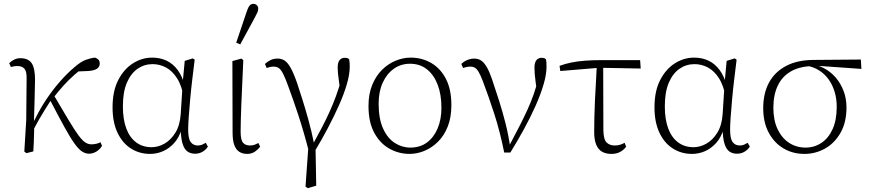

<svg xmlns="http://www.w3.org/2000/svg" viewBox="-20 -791 4538 1003"><path d="M118 9 107 1 117 -164 119 -380Q120 -417 108 -431.5Q96 -446 71 -446Q61 -446 52.5 -444.5Q44 -443 37 -441L28 -461Q38 -471 53 -479Q68 -487 87 -487Q127 -487 145 -461.5Q163 -436 163 -374Q162 -321 160.5 -262.5Q159 -204 157 -147L159 -145Q159 -120 158 -95Q157 -70 156.5 -46.5Q156 -23 154 0ZM148 -101 135 -138H146L164 -171Q191 -226 224.5 -275.5Q258 -325 295 -367Q332 -409 369 -440Q402 -469 428.5 -478.5Q455 -488 476 -490Q486 -487 493.5 -480Q501 -473 501 -459Q501 -441 486 -431.5Q471 -422 440 -420L367 -417L428 -448Q398 -426 368.5 -400Q339 -374 311 -343Q283 -312 254 -274L247 -269Q229 -241 214 -217Q199 -193 183.5 -166Q168 -139 148 -101ZM445 12Q427 12 409.5 1Q392 -10 370 -40Q348 -70 317 -126.5Q286 -183 239 -273L260 -296Q308 -214 339 -162.5Q370 -111 390 -84Q410 -57 425.5 -47Q441 -37 457 -37Q471 -37 483.5 -40Q496 -43 505 -48L513 -29Q506 -17 495 -7.5Q484 2 471 7Q458 12 445 12Z M764 13Q708 13 663.5 -15.5Q619 -44 593.5 -98.5Q568 -153 568 -230Q568 -316 598 -373.5Q628 -431 675 -460.5Q722 -490 775 -490Q817 -490 850.5 -474Q884 -458 908.5 -425Q933 -392 947 -338H959L941 -277Q930 -343 905 -382Q880 -421 847 -438.5Q814 -456 777 -456Q734 -456 699 -432Q664 -408 643 -359.5Q622 -311 622 -235Q622 -168 639.5 -120.5Q657 -73 691 -47.5Q725 -22 772 -22Q806 -22 839 -40.5Q872 -59 896 -97.5Q920 -136 924 -195L935 -366L945 -473L987 -486L997 -479Q991 -430 984.5 -376.5Q978 -323 973.5 -272.5Q969 -222 966 -180.5Q963 -139 963 -115Q963 -66 976.5 -48.5Q990 -31 1013 -31Q1026 -31 1035.5 -35Q1045 -39 1055 -45L1066 -25Q1056 -9 1038.5 1.5Q1021 12 999 12Q976 12 959.5 0.5Q943 -11 934 -39.5Q925 -68 924 -117H929Q916 -73 890.5 -44.5Q865 -16 832.5 -1.5Q800 13 764 13Z M1271 13Q1247 13 1230 2Q1213 -9 1204 -33Q1195 -57 1195 -99L1194 -472L1241 -485L1251 -477Q1248 -400 1245 -342Q1242 -284 1240.5 -240.5Q1239 -197 1238 -164.5Q1237 -132 1237 -105Q1237 -60 1249.5 -45.5Q1262 -31 1285 -31Q1300 -31 1310.5 -35Q1321 -39 1330 -44L1339 -25Q1329 -11 1312 1Q1295 13 1271 13ZM1214 -568 1268 -728Q1275 -750 1283 -760.5Q1291 -771 1303 -771Q1314 -771 1321.5 -764Q1329 -757 1329 -746Q1329 -736 1325 -727Q1321 -718 1311 -699L1235 -559Z M1576 184 1593 -55 1595 6Q1567 -103 1539.5 -186.5Q1512 -270 1487 -337Q1471 -382 1459.5 -404.5Q1448 -427 1437 -435Q1426 -443 1409 -443Q1400 -443 1390.5 -441Q1381 -439 1373 -436L1364 -457Q1377 -469 1393 -477Q1409 -485 1430 -485Q1451 -485 1467 -474.5Q1483 -464 1498.5 -436.5Q1514 -409 1532 -357Q1545 -318 1560 -270.5Q1575 -223 1591 -165.5Q1607 -108 1621 -39L1628 -38L1632 179L1588 192ZM1625 -2 1609 -27Q1637 -78 1659.5 -121Q1682 -164 1700.5 -204.5Q1719 -245 1735 -288.5Q1751 -332 1765 -384L1759 -303Q1754 -344 1750.5 -368Q1747 -392 1745.5 -408Q1744 -424 1744 -437Q1744 -465 1754 -477Q1764 -489 1781 -489Q1790 -489 1795.5 -487Q1801 -485 1804 -481Q1806 -472 1806.5 -462.5Q1807 -453 1807 -442Q1807 -403 1792 -351.5Q1777 -300 1751 -241.5Q1725 -183 1692.5 -121.5Q1660 -60 1625 -2Z M2119 13Q2064 13 2015 -14Q1966 -41 1935.5 -96.5Q1905 -152 1905 -238Q1905 -300 1924.5 -347.5Q1944 -395 1976 -426.5Q2008 -458 2047 -474Q2086 -490 2125 -490Q2185 -490 2233.5 -461.5Q2282 -433 2310 -378Q2338 -323 2338 -242Q2338 -178 2319 -130Q2300 -82 2268 -50.5Q2236 -19 2197.5 -3Q2159 13 2119 13ZM2123 -20Q2175 -20 2211 -47Q2247 -74 2266.5 -121Q2286 -168 2286 -228Q2286 -298 2266 -349.5Q2246 -401 2209.5 -429.5Q2173 -458 2122 -458Q2074 -458 2037 -431.5Q2000 -405 1979 -358.5Q1958 -312 1958 -249Q1958 -171 1981 -120Q2004 -69 2042 -44.5Q2080 -20 2123 -20Z M2614 6Q2592 -104 2562 -196.5Q2532 -289 2502 -368Q2490 -399 2480.5 -415Q2471 -431 2461 -437Q2451 -443 2437 -443Q2425 -443 2415.5 -440.5Q2406 -438 2399 -436L2390 -457Q2398 -465 2409 -471.5Q2420 -478 2432.5 -481.5Q2445 -485 2457 -485Q2479 -485 2494.5 -474Q2510 -463 2523.5 -439.5Q2537 -416 2550 -378Q2568 -325 2586.5 -267Q2605 -209 2620.5 -148Q2636 -87 2645 -24H2637L2653 -54Q2677 -99 2697 -138.5Q2717 -178 2735 -217Q2753 -256 2768.5 -300Q2784 -344 2797 -399L2787 -299Q2782 -334 2778.5 -359Q2775 -384 2773.5 -403Q2772 -422 2772 -437Q2772 -464 2782 -476.5Q2792 -489 2809 -489Q2818 -489 2823.5 -487Q2829 -485 2832 -481Q2834 -472 2834.5 -462.5Q2835 -453 2835 -442Q2835 -402 2819.5 -349.5Q2804 -297 2777.5 -237.5Q2751 -178 2717 -116Q2683 -54 2646 6Z M2907 -420 2903 -447Q2933 -458 2965 -464.5Q2997 -471 3036.5 -474Q3076 -477 3125 -477H3324L3327 -433L3111 -437ZM3174 13Q3145 13 3125 1.5Q3105 -10 3094.5 -35.5Q3084 -61 3084 -102Q3084 -139 3085 -180Q3086 -221 3088 -266Q3090 -311 3093 -358.5Q3096 -406 3098 -456H3131L3132 -110Q3133 -62 3149 -46.5Q3165 -31 3191 -31Q3208 -31 3220 -35Q3232 -39 3243 -45L3251 -25Q3240 -9 3220.5 2Q3201 13 3174 13Z M3595 13Q3539 13 3494.5 -15.5Q3450 -44 3424.5 -98.5Q3399 -153 3399 -230Q3399 -316 3429 -373.5Q3459 -431 3506 -460.5Q3553 -490 3606 -490Q3648 -490 3681.5 -474Q3715 -458 3739.5 -425Q3764 -392 3778 -338H3790L3772 -277Q3761 -343 3736 -382Q3711 -421 3678 -438.5Q3645 -456 3608 -456Q3565 -456 3530 -432Q3495 -408 3474 -359.5Q3453 -311 3453 -235Q3453 -168 3470.5 -120.5Q3488 -73 3522 -47.5Q3556 -22 3603 -22Q3637 -22 3670 -40.5Q3703 -59 3727 -97.5Q3751 -136 3755 -195L3766 -366L3776 -473L3818 -486L3828 -479Q3822 -430 3815.5 -376.5Q3809 -323 3804.5 -272.5Q3800 -222 3797 -180.5Q3794 -139 3794 -115Q3794 -66 3807.5 -48.5Q3821 -31 3844 -31Q3857 -31 3866.5 -35Q3876 -39 3886 -45L3897 -25Q3887 -9 3869.5 1.5Q3852 12 3830 12Q3807 12 3790.5 0.5Q3774 -11 3765 -39.5Q3756 -68 3755 -117H3760Q3747 -73 3721.5 -44.5Q3696 -16 3663.5 -1.5Q3631 13 3595 13Z M4183 13Q4121 13 4072.5 -16Q4024 -45 3995.5 -98.5Q3967 -152 3967 -226Q3967 -303 3997 -359Q4027 -415 4086.5 -446.5Q4146 -478 4233 -478L4477 -480L4480 -431L4240 -448L4229 -446Q4159 -445 4112.5 -418.5Q4066 -392 4043 -343.5Q4020 -295 4020 -228Q4020 -163 4042 -116.5Q4064 -70 4102 -45Q4140 -20 4188 -20Q4234 -20 4271 -44.5Q4308 -69 4329.5 -116.5Q4351 -164 4351 -233Q4351 -275 4340 -311.5Q4329 -348 4308.5 -376.5Q4288 -405 4258.5 -423.5Q4229 -442 4193 -448L4201 -458Q4245 -455 4282 -436Q4319 -417 4345.5 -386Q4372 -355 4387 -315.5Q4402 -276 4402 -230Q4402 -152 4371 -97.5Q4340 -43 4290 -15Q4240 13 4183 13Z"/></svg>

Font: Source Serif 4 18pt Light
Style: Regular
Weight: 300
Designer: Frank Grießhammer
Foundry: Adobe Systems Incorporated
Version: Version 4.004;hotconv 1.0.116;makeotfexe 2.5.65601